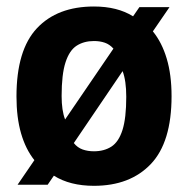

<svg xmlns="http://www.w3.org/2000/svg" viewBox="-20 -576 593 606"><path d="M462.5 -477Q491 -442 506.2 -391Q521.5 -340 521.5 -272.5Q521.5 -127 456 -58.2Q390.5 10.5 276.5 10.5Q201 10.5 150 -21.5L130.5 7H35.5L88.5 -70.5Q61 -105 46.5 -155Q32 -205 32 -271.5Q32 -418 96.5 -486.8Q161 -555.5 276.5 -555.5Q350.5 -555.5 400 -524.5L420 -553.5H515ZM276.5 -446.5Q245 -446.5 222 -431.8Q199 -417 186.8 -379.2Q174.5 -341.5 174.5 -273Q174.5 -227 185.5 -199L338 -422.5Q326 -436 310.8 -441.2Q295.5 -446.5 276.5 -446.5ZM276.5 -98.5Q308.5 -98.5 331.5 -113.2Q354.5 -128 366.5 -165.5Q378.5 -203 378.5 -270.5Q378.5 -321 367 -351.5L213 -124.5Q224.5 -110 240.8 -104.2Q257 -98.5 276.5 -98.5Z"/></svg>

Font: Encode Sans Semi Condensed
Style: Bold
Weight: 700
Width: 4
Designer: Multiple Designers
Foundry: Impallari Type
Version: Version 3.000; ttfautohint (v1.8.3) -l 8 -r 50 -G 200 -x 14 